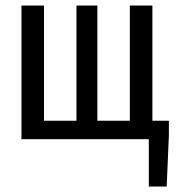

<svg xmlns="http://www.w3.org/2000/svg" viewBox="-20 -506 640 698"><path d="M58 0V-486H140V-67H258V-486H334V-67H452V-486H534V-67H594V-15L586 172H521V0Z"/></svg>

Font: Source Code Pro
Style: Regular
Weight: 400
Monospace: yes
Designer: Paul D. Hunt, Teo Tuominen
Foundry: Adobe Systems Incorporated
Version: Version 2.030;PS 1.000;hotconv 16.6.51;makeotf.lib2.5.65220